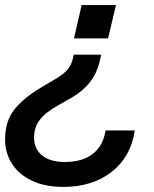

<svg xmlns="http://www.w3.org/2000/svg" viewBox="-34 -520 607 755"><path d="M287 -500H422L391 -369H257ZM357 -275Q336 -188 251 -138L195 -106Q146 -79 123 -49.5Q100 -20 100 21Q100 66 132 91.5Q164 117 221 117Q290 117 331 85Q372 53 381 -7H496Q481 96 405.5 155.5Q330 215 214 215Q144 215 92.5 191Q41 167 13.5 124.5Q-14 82 -14 28Q-14 -42 21 -87.5Q56 -133 126 -175L195 -216Q220 -232 233.5 -249Q247 -266 252 -288L256 -305H364Z"/></svg>

Font: CBA Beacon Sans Bold
Style: Italic
Weight: 700
Italic angle: -13°
Designer: Wei Huang
Foundry: Wei Huang
Version: Version 1.002